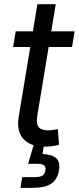

<svg xmlns="http://www.w3.org/2000/svg" viewBox="-20 -696 377 920"><path d="M337.4 -545.9 325.2 -470.7H43L55.2 -545.9ZM159.2 -675.8H247.1L158.7 -141.6Q152.3 -104 165 -87.6Q177.7 -71.3 211.4 -71.3Q219.7 -71.3 232.9 -73.2Q246.1 -75.2 257.3 -77.1L262.7 -2.9Q249.5 1.5 231.9 4.2Q214.4 6.8 196.3 6.8Q124.5 6.8 91.6 -30.8Q58.6 -68.4 69.3 -134.8ZM78.1 204.1 86.4 152.8H144Q170.9 152.8 182.6 145.8Q194.3 138.7 197.3 121.1Q200.2 103.5 191.4 96.2Q182.6 88.9 154.8 88.9H114.7L147.9 -23.4H194.3L190.4 0L183.6 42Q230 43.9 249.5 62.3Q269 80.6 262.7 119.6Q255.9 163.1 226.1 183.6Q196.3 204.1 136.2 204.1Z"/></svg>

Font: Inter Variable
Style: Italic
Weight: 400
Italic angle: -9.39999°
Designer: Rasmus Andersson
Foundry: rsms
Version: Version 4.001;git-9221beed3